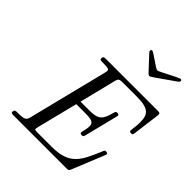

<svg xmlns="http://www.w3.org/2000/svg" viewBox="-248 -1085 1240 1240"><g transform="rotate(45 371.5 -465.0)"><path d="M411 -920C411 -911 412 -912 495 -823C503 -815 514 -800 524 -800C533 -800 557 -819 676 -902C685 -908 691 -914 691 -921C691 -927 686 -930 681 -930C666 -930 548 -862 535 -862C518 -862 436 -930 421 -930C415 -930 411 -925 411 -920ZM62 -12C62 0 71 0 87 0H566C586 0 587 -1 594 -16L683 -235C684 -237 687 -246 687 -247C687 -258 675 -258 672 -258C661 -258 660 -257 651 -234C593 -96 558 -31 399 -31H277C246 -31 246 -34 246 -41C246 -47 249 -57 250 -63L319 -338H406C474 -338 481 -322 481 -295C481 -288 480 -273 472 -244C472 -242 470 -236 470 -233C470 -221 480 -221 486 -221C497 -221 500 -223 504 -241L559 -461C560 -464 562 -472 562 -474C562 -486 550 -486 546 -486C533 -486 533 -483 527 -462C508 -391 489 -369 408 -369H327L388 -615C396 -648 403 -649 436 -649H561C669 -649 694 -619 694 -548C694 -521 692 -508 689 -484C688 -479 687 -470 687 -467C687 -455 698 -455 702 -455C716 -455 717 -459 719 -477L742 -654C745 -680 739 -680 718 -680H251C234 -680 224 -680 224 -662C224 -649 231 -649 251 -649C309 -649 309 -641 309 -632C309 -631 309 -624 305 -609L171 -73C163 -39 157 -31 89 -31C73 -31 62 -31 62 -12Z"/></g></svg>

Font: CMU Serif
Style: Italic
Weight: 500
Italic angle: -14.04°
Version: Version 0.7.0